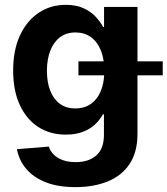

<svg xmlns="http://www.w3.org/2000/svg" viewBox="-20 -558 690 791"><path d="M291 212.9Q219.2 212.9 168.5 192.9Q117.7 172.9 87.9 137.5Q58.1 102.1 49.8 56.6L181.2 45.9Q187 64.5 201.4 78.9Q215.8 93.3 238.5 101.6Q261.2 109.9 292.5 109.9Q345.2 109.9 376.7 82.3Q408.2 54.7 408.2 -2.4V-86.9H403.8Q391.1 -63.5 370.4 -44.4Q349.6 -25.4 320.1 -14.4Q290.5 -3.4 250.5 -3.4Q186.5 -3.4 137.9 -34.7Q89.4 -65.9 61.8 -125Q34.2 -184.1 34.2 -267.6Q34.2 -351.6 62.3 -412.1Q90.3 -472.7 139.4 -505.4Q188.5 -538.1 251 -538.1Q294.4 -538.1 324.7 -523.9Q355 -509.8 374.3 -488.8Q393.6 -467.8 404.8 -446.8H408.7V-529.3H546.4V-6.8Q546.4 68.8 513.7 117.7Q481 166.5 423.3 189.7Q365.7 212.9 291 212.9ZM290.5 -111.3Q346.2 -111.3 377.9 -152.6Q409.7 -193.8 409.7 -266.6Q409.7 -314.9 395.5 -350.3Q381.3 -385.7 354.7 -405Q328.1 -424.3 291 -424.3Q252.9 -424.3 226.8 -404.3Q200.7 -384.3 187 -348.6Q173.3 -313 173.3 -266.6Q173.3 -219.7 186.8 -184.8Q200.2 -149.9 226.3 -130.6Q252.4 -111.3 290.5 -111.3ZM303.2 -247.6V-305.2H650.4V-247.6Z"/></svg>

Font: Inter Cardless Tabular Bold
Style: Bold
Weight: 700
Designer: Rasmus Andersson
Foundry: rsms
Version: Version 4.000;git-4fc901f